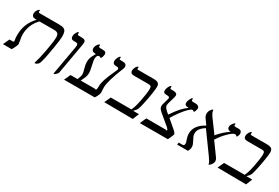

<svg xmlns="http://www.w3.org/2000/svg" viewBox="33 -1463 3425 2354"><g transform="rotate(30 1745.0 -286.0)"><path d="M434 10 433 9Q426 9 426 3Q426 -2 432 -18Q448 -62 474 -198Q500 -337 500 -396Q500 -434 484 -449Q468 -464 432 -464H225Q175 -414 150 -352Q125 -290 125 -222Q125 -190 134 -148Q142 -102 142 -94Q142 -86 130 -58Q117 -28 100 1H-24L17 -88H62Q78 -88 79 -100Q79 -107 75 -126Q71 -145 71 -182Q71 -264 98 -333Q125 -402 184 -464H167Q113 -464 113 -515Q113 -538 128 -562Q143 -586 157 -586Q162 -586 162 -581L159 -565Q159 -552 177 -552H449Q497 -552 518 -542Q541 -531 550 -508Q559 -484 559 -436Q559 -422 553 -376Q550 -352 539 -280L521 -177Q514 -135 508 -111Q501 -83 493 -53Q485 -26 477 -16Q468 -6 453 2Q437 10 434 10Z M769 -437H768Q768 -456 759 -461Q749 -466 731 -466H711Q685 -466 675 -478Q665 -489 665 -513Q665 -536 680 -563Q695 -590 707 -590Q712 -590 712 -581Q710 -573 710 -569Q710 -564 714 -559Q719 -553 729 -553H764Q798 -553 813 -544Q828 -535 828 -510Q828 -500 824 -476L748 -44Q747 -33 734 -20Q725 -11 713 -1Q705 6 699 6Q694 6 694 1L696 -14L765 -403Q769 -424 769 -437Z M1231 -89 1230 -84Q1244 -84 1248 -94Q1252 -103 1252 -139Q1252 -182 1270 -238Q1288 -294 1333 -391Q1345 -419 1346 -421Q1350 -429 1350 -438Q1350 -459 1322 -459H1312Q1285 -459 1273 -471Q1261 -483 1261 -506Q1261 -528 1276 -557Q1291 -585 1302 -585Q1308 -585 1308 -575Q1305 -563 1305 -561Q1305 -549 1325 -549H1354Q1411 -549 1411 -504Q1411 -492 1405 -476Q1313 -251 1312 -157Q1312 -141 1314 -117Q1316 -93 1316 -89Q1316 -74 1306 -50Q1296 -24 1276 4H842L883 -85H982Q1005 -140 1005 -163Q1005 -188 990 -238Q975 -288 975 -325Q975 -358 984 -385Q993 -412 1023 -463Q990 -463 975 -475Q960 -487 960 -509Q960 -527 968 -546Q975 -563 988 -576Q1000 -588 1008 -588Q1013 -588 1013 -580L1011 -568Q1011 -552 1037 -552H1064Q1096 -552 1108 -543Q1120 -534 1120 -514Q1120 -498 1112 -474Q1105 -452 1098 -452L1093 -454Q1082 -461 1072 -461Q1055 -461 1046 -445Q1037 -428 1037 -403Q1037 -381 1052 -315Q1068 -248 1068 -219Q1068 -191 1056 -158Q1045 -128 1024 -89Z M1813 0 1407 -4 1448 -93H1739Q1765 -141 1787 -255Q1809 -366 1809 -423Q1809 -449 1800 -458Q1791 -467 1763 -467H1560Q1508 -467 1508 -512Q1508 -528 1516 -547Q1523 -565 1534 -577Q1545 -589 1552 -589Q1557 -589 1557 -580Q1555 -572 1555 -567Q1555 -554 1574 -554H1785Q1835 -554 1854 -539Q1874 -524 1874 -487Q1874 -464 1864 -395Q1854 -325 1837 -247Q1820 -168 1812 -148Q1801 -123 1767 -89H1849Z M2233 -89 2231 -83Q2247 -83 2247 -92Q2247 -102 2226 -122Q2206 -141 2117 -213Q2065 -255 2050 -275Q2037 -292 2037 -312Q2037 -326 2040 -339Q2043 -352 2064 -423Q2068 -436 2068 -444Q2068 -462 2029 -462Q1998 -462 1988 -471Q1977 -480 1977 -501Q1977 -516 1985 -538Q1992 -558 2003 -572Q2013 -585 2021 -585Q2026 -585 2026 -579Q2026 -570 2025 -567Q2024 -564 2024 -561Q2024 -549 2042 -549H2067Q2127 -549 2127 -511Q2127 -493 2108 -435Q2089 -375 2089 -357Q2089 -336 2104 -317Q2120 -296 2162 -263Q2210 -336 2252 -383Q2293 -428 2338 -461Q2306 -461 2293 -470Q2280 -479 2280 -503Q2280 -524 2295 -555Q2310 -586 2323 -586Q2328 -586 2328 -580L2326 -564Q2326 -550 2352 -550H2383Q2408 -550 2424 -539Q2439 -528 2439 -509Q2439 -494 2431 -472Q2424 -451 2416 -451Q2412 -451 2408 -457Q2402 -463 2391 -463Q2377 -463 2343 -431Q2311 -401 2271 -348Q2231 -295 2196 -236Q2282 -162 2298 -149Q2314 -135 2326 -124Q2337 -112 2342 -105Q2347 -97 2347 -87Q2347 -81 2310 0H1913L1953 -89Z M2779 -329 2775 -321Q2849 -411 2931 -464Q2908 -464 2894 -475Q2881 -485 2881 -508Q2881 -524 2890 -540Q2900 -558 2911 -569Q2923 -581 2931 -581Q2934 -581 2934 -577L2932 -559Q2932 -545 2953 -545L2998 -546Q3020 -546 3032 -534Q3044 -522 3044 -502Q3044 -474 3024 -448Q3007 -466 2994 -466Q2966 -466 2907 -408Q2848 -351 2804 -279L2927 -109Q2949 -81 2949 -56Q2949 -40 2940 -23Q2930 -5 2918 7Q2905 20 2900 20Q2894 20 2894 9Q2894 -7 2850 -69L2646 -351Q2601 -323 2579 -293Q2557 -264 2557 -225Q2557 -202 2566 -183Q2578 -157 2585 -144Q2592 -131 2604 -105Q2613 -86 2613 -63Q2613 -34 2594 0H2441L2446 -31H2498Q2507 -31 2516 -37Q2525 -43 2525 -60Q2525 -72 2521 -84L2511 -114Q2506 -127 2501 -150Q2497 -167 2497 -194Q2497 -244 2525 -287Q2553 -330 2603 -362L2634 -381L2580 -456Q2563 -482 2563 -511Q2563 -529 2571 -548Q2578 -564 2591 -579Q2603 -592 2610 -592Q2614 -592 2614 -582Q2614 -564 2629 -537Q2642 -514 2673 -473Z M3417 0 3011 -4 3052 -93H3343Q3369 -141 3391 -255Q3413 -366 3413 -423Q3413 -449 3404 -458Q3395 -467 3367 -467H3164Q3112 -467 3112 -512Q3112 -528 3120 -547Q3127 -565 3138 -577Q3149 -589 3156 -589Q3161 -589 3161 -580Q3159 -572 3159 -567Q3159 -554 3178 -554H3389Q3439 -554 3458 -539Q3478 -524 3478 -487Q3478 -464 3468 -395Q3458 -325 3441 -247Q3424 -168 3416 -148Q3405 -123 3371 -89H3453Z"/></g></svg>

Font: Libra Serif Modern
Style: Italic
Weight: 400
Italic angle: -12°
Designer: Stefan Peev, Context Ltd
Foundry: Stefan Peev, Context Ltd
Version: Version 1.000